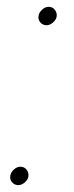

<svg xmlns="http://www.w3.org/2000/svg" viewBox="-20 -541 217 564"><path d="M10.3 -24.9Q11.7 -34.7 20.8 -43Q29.8 -51.3 40 -51.3Q51.3 -51.3 58.1 -42.5Q64.9 -33.7 63.5 -22.9Q62 -13.2 52.7 -5.1Q43.5 2.9 33.2 2.9Q22 2.4 15.1 -5.9Q8.3 -14.2 10.3 -24.9ZM93.3 -494.6Q94.7 -504.4 103.8 -512.7Q112.8 -521 123 -521Q134.3 -521 141.1 -512.2Q147.9 -503.4 146.5 -492.7Q145 -482.9 135.7 -474.9Q126.5 -466.8 116.2 -466.8Q105 -467.3 98.1 -475.6Q91.3 -483.9 93.3 -494.6Z"/></svg>

Font: Roboto Thin
Style: Italic
Weight: 250
Italic angle: -12°
Designer: Google
Version: Version 2.134; 2016